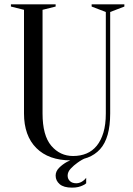

<svg xmlns="http://www.w3.org/2000/svg" viewBox="-20 -720 610 880"><path d="M30 0ZM485 -200Q485 -87 438.5 -36Q392 15 305 15Q203 15 146.5 -41.5Q90 -98 90 -200V-675L30 -690V-700H235V-690L175 -675V-200Q175 -99 215 -52Q255 -5 315 -5Q349 -5 376.5 -16.5Q404 -28 423.5 -52Q443 -76 454 -112.5Q465 -149 465 -200V-665L400 -690V-700H550V-690L485 -665ZM235 85Q235 65 251 49Q267 33 287 22Q310 10 340 0H380Q354 12 335 26Q318 38 304 53Q290 68 290 85Q290 100 300.5 110Q311 120 330 120Q339 120 347.5 116.5Q356 113 362 108Q369 103 375 95V120Q369 126 359 130Q351 134 339 137Q327 140 310 140Q272 140 253.5 124Q235 108 235 85Z"/></svg>

Font: Oranienbaum
Style: Regular
Weight: 400
Designer: Oleg Pospelov and Jovanny Lemonad
Foundry: Oleg Pospelov and jovanny Lemonad
Version: Version 1.001; ttfautohint (v0.91) -l 8 -r 50 -G 200 -x 0 -w